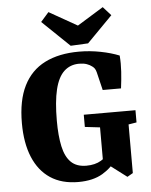

<svg xmlns="http://www.w3.org/2000/svg" viewBox="-55 -821 690 877"><g transform="rotate(-5 290.0 -383.0)"><path d="M269 10Q193 10 141 -24.5Q89 -59 62 -124Q35 -189 35 -280Q35 -384 68.5 -451Q102 -518 166.5 -550.5Q231 -583 323 -583Q373 -583 421.5 -573.5Q470 -564 507 -549Q510 -513 507.5 -475Q505 -437 500 -399H416L396 -482Q393 -493 389 -499Q385 -505 378 -510Q368 -518 353.5 -523Q339 -528 319 -528Q278 -528 250 -502Q222 -476 208.5 -420.5Q195 -365 195 -277Q195 -208 205.5 -159.5Q216 -111 241.5 -86Q267 -61 312 -61Q352 -61 379.5 -77.5Q407 -94 424 -120L446 -80Q425 -43 381 -16.5Q337 10 269 10ZM494 6 416 -53H389V-230L320 -238V-294H557V-238L520 -232V-9ZM485 -736 368 -617 288 -613 163 -733 200 -775 329 -702 449 -776Z"/></g></svg>

Font: Rasa
Style: Bold
Weight: 700
Designer: Anna Giedrys (Yrsa+Rasa design), David Brezina (Yrsa art-direction, Rasa art-direction, design)
Foundry: Rosetta Type Foundry
Version: Version 2.004